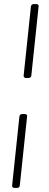

<svg xmlns="http://www.w3.org/2000/svg" viewBox="-20 -790 240 950"><path d="M111 -404Q96 -404 97 -416L133 -758Q135 -770 149 -770H157Q173 -770 171 -758L135 -416Q134 -404 119 -404ZM54 140Q39 140 40 128L76 -214Q78 -226 92 -226H100Q116 -226 114 -214L78 128Q77 140 62 140Z"/></svg>

Font: Asap Condensed Condensed Thin
Style: Italic
Weight: 100
Width: 3
Italic angle: -6°
Designer: Pablo Cosgaya
Foundry: Omnibus-Type
Version: Version 3.001; ttfautohint (v1.8.4.7-5d5b)